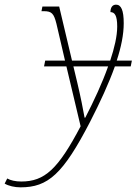

<svg xmlns="http://www.w3.org/2000/svg" viewBox="-158 -564 586 824"><path d="M-70 240C48 240 112 184 229 -42C272 -126 309 -206 335 -279H403L408 -304H343C362 -362 373 -416 373 -464C373 -520 362 -544 340 -544C324 -544 316 -531 316 -512C334 -512 345 -498 345 -450C345 -409 333 -358 315 -304H151L96 -536H24L20 -516H30C64 -516 73 -506 84 -463L121 -304H36L31 -279H127L188 -22C91 162 34 215 -67 215C-92 215 -113 210 -127 202L-138 224C-121 234 -95 240 -70 240ZM205 -59C199 -93 188 -149 174 -208L157 -279H306C281 -208 245 -131 208 -59Z"/></svg>

Font: Noto Serif Condensed Thin
Style: Italic
Weight: 100
Width: 3
Italic angle: -12°
Designer: Monotype Design Team
Foundry: Monotype Imaging Inc.
Version: Version 2.013